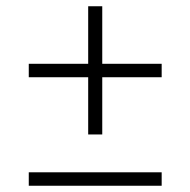

<svg xmlns="http://www.w3.org/2000/svg" viewBox="-20 -594 609 614"><path d="M262 -164V-347H72V-390H262V-574H307V-390H497V-347H307V-164ZM72 0V-43H497V0Z"/></svg>

Font: Montserrat Light
Style: Regular
Weight: 300
Designer: Julieta Ulanovsky
Foundry: Julieta Ulanovsky
Version: Version 9.000; ttfautohint (v1.8.4.7-5d5b)